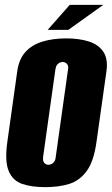

<svg xmlns="http://www.w3.org/2000/svg" viewBox="-20 -758 460 790"><path d="M166 12Q111 12 72 -1Q33 -14 16 -54Q-1 -94 10 -173L51 -465Q58 -515 85 -544.5Q112 -574 155 -587Q198 -600 252 -600Q307 -600 346.5 -587Q386 -574 405.5 -544.5Q425 -515 418 -465L377 -174Q366 -94 336.5 -54Q307 -14 264 -1Q221 12 166 12ZM179 -80Q184 -80 190.5 -82.5Q197 -85 202.5 -92Q208 -99 209 -110L260 -473Q262 -485 258 -491.5Q254 -498 248.5 -500.5Q243 -503 238 -503Q233 -503 226.5 -500.5Q220 -498 215 -491.5Q210 -485 208 -473L157 -110Q156 -99 159.5 -92Q163 -85 168.5 -82.5Q174 -80 179 -80ZM176 -635 267 -738H405L261 -635Z"/></svg>

Font: Alumni Sans Thin Black
Style: Italic
Weight: 900
Italic angle: -8°
Version: Version 1.016